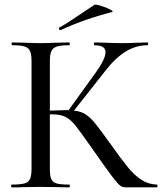

<svg xmlns="http://www.w3.org/2000/svg" viewBox="-20 -808 700 828"><path d="M657 0H522Q508 0 497.5 -8Q487 -16 462 -49Q437 -82 377 -168Q326 -241 305.5 -266.5Q285 -292 263 -303.5Q241 -315 204 -315H195V-81Q195 -50 201 -36Q207 -22 224 -17Q241 -12 279 -12Q281 -12 281 -6Q281 0 279 0Q246 0 227 -1L152 -2L82 -1Q64 0 31 0Q28 0 28 -6Q28 -12 31 -12Q68 -12 85.5 -17Q103 -22 109.5 -36.5Q116 -51 116 -81V-544Q116 -574 109.5 -588Q103 -602 86 -607.5Q69 -613 32 -613Q30 -613 30 -619Q30 -625 32 -625L83 -624Q125 -622 152 -622Q182 -622 228 -624L279 -625Q281 -625 281 -619Q281 -613 279 -613Q242 -613 224.5 -607Q207 -601 201 -586.5Q195 -572 195 -542V-331Q249 -333 262 -333H276L392 -494Q435 -553 435 -583Q435 -613 387 -613Q385 -613 385 -619Q385 -625 387 -625L431 -624Q471 -622 505 -622Q539 -622 577 -624L616 -625Q619 -625 619 -619Q619 -613 616 -613Q566 -613 521 -585Q476 -557 433 -501L299 -331Q329 -328 349.5 -314.5Q370 -301 390 -276.5Q410 -252 456 -188Q504 -120 532 -86Q560 -52 590 -32.5Q620 -13 657 -12Q659 -12 659 -6Q659 0 657 0ZM240 -678Q236 -678 234.5 -682.5Q233 -687 236 -689Q272 -709 339 -755Q371 -777 387 -787Q392 -790 415 -783Q438 -776 455 -767Q472 -758 463 -756Q345 -726 241 -678Z"/></svg>

Font: Cormorant SC Medium
Style: Regular
Weight: 500
Designer: Christian Thalmann (Catharsis Fonts)
Version: Version 3.000